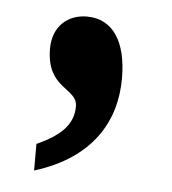

<svg xmlns="http://www.w3.org/2000/svg" viewBox="-34 -180 329 367"><g transform="rotate(5 130.0 3.0)"><path d="M44 103V154C154 120 196 46 196 -36C196 -105 170 -148 119 -148C83 -148 54 -124 54 -81C54 -3 113 -11 113 25C113 61 88 83 44 103Z"/></g></svg>

Font: Noto Serif Armenian ExtraCondensed ExtraBold
Style: Regular
Weight: 800
Width: 2
Designer: Monotype Design Team
Foundry: Monotype Imaging Inc.
Version: Version 2.008